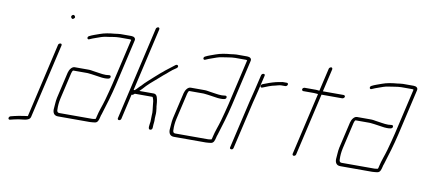

<svg xmlns="http://www.w3.org/2000/svg" viewBox="-69 -912 2757 1249"><g transform="rotate(10 1309.0 -287.0)"><path d="M266 -442 153 49C148 50 140 51 131 52C120 53 98 58 89 59C74 61 57 67 42 70C27 75 28 97 44 92C57 89 75 84 88 82C116 75 168 81 175 50L289 -442C290 -448 287 -453 281 -453C275 -453 267 -448 266 -442ZM320 -631C325 -625 328 -620 338 -628C348 -636 343 -642 339 -647C331 -658 312 -642 320 -631Z M359 -274 319 -101C313 -73 314 -47 311 -23C311 -1 320 17 346 17H556C570 17 577 15 590 14C609 11 613 -7 618 -27C619 -33 621 -40 624 -47C644 -110 666 -183 682 -252L752 -556C756 -572 743 -581 725 -581H655C641 -581 630 -578 618 -577C582 -574 550 -569 520 -558C496 -549 475 -543 454 -532C440 -524 447 -505 461 -513C475 -519 486 -524 502 -529C522 -536 541 -544 563 -547C591 -550 621 -558 650 -558H720C724 -558 726 -557 728 -556H729L659 -253C651 -218 639 -176 630 -142C618 -99 604 -68 595 -27C594 -22 593 -16 590 -9C585 -8 580 -7 577 -7C573 -6 567 -6 561 -6H351C338 -6 334 -16 335 -28C334 -49 336 -74 342 -101L382 -274C383 -279 388 -294 393 -294H479C485 -294 491 -294 497 -293L515 -291C522 -290 528 -289 536 -288C558 -286 578 -280 601 -280C617 -280 639 -280 639 -295C640 -311 621 -303 606 -303C577 -303 551 -310 523 -313L505 -316C498 -317 491 -317 484 -317H398C379 -317 364 -294 359 -274Z M801 -238 897 -655C898 -661 895 -667 889 -667C883 -667 875 -661 874 -655L732 -39C731 -33 735 -28 741 -28C747 -28 754 -33 755 -39L793 -205C801 -203 808 -211 813 -215H929C930 -215 931 -214 932 -212C939 -197 941 -179 942 -161C943 -143 949 -119 946 -96C945 -82 946 -68 945 -54C943 -35 933 1 953 -2C971 -5 965 -25 967 -38L969 -58C970 -65 969 -72 969 -79L970 -99C972 -115 970 -135 968 -148C965 -158 966 -176 964 -186C961 -205 959 -238 934 -238H839C850 -249 866 -265 876 -277C886 -288 910 -309 923 -320C948 -340 968 -361 993 -380L1010 -395C1016 -400 1022 -404 1027 -409C1036 -416 1045 -421 1053 -427C1067 -438 1056 -454 1042 -445C1022 -430 1001 -413 980 -397C974 -391 965 -384 956 -377C930 -355 907 -333 881 -310C862 -293 860 -290 846 -275C831 -262 823 -250 808 -238Z M1125 -274 1085 -101C1079 -73 1080 -47 1077 -23C1077 -1 1086 17 1112 17H1322C1336 17 1343 15 1356 14C1375 11 1379 -7 1384 -27C1385 -33 1387 -40 1390 -47C1410 -110 1432 -183 1448 -252L1518 -556C1522 -572 1509 -581 1491 -581H1421C1407 -581 1396 -578 1384 -577C1348 -574 1316 -569 1286 -558C1262 -549 1241 -543 1220 -532C1206 -524 1213 -505 1227 -513C1241 -519 1252 -524 1268 -529C1288 -536 1307 -544 1329 -547C1357 -550 1387 -558 1416 -558H1486C1490 -558 1492 -557 1494 -556H1495L1425 -253C1417 -218 1405 -176 1396 -142C1384 -99 1370 -68 1361 -27C1360 -22 1359 -16 1356 -9C1351 -8 1346 -7 1343 -7C1339 -6 1333 -6 1327 -6H1117C1104 -6 1100 -16 1101 -28C1100 -49 1102 -74 1108 -101L1148 -274C1149 -279 1154 -294 1159 -294H1245C1251 -294 1257 -294 1263 -293L1281 -291C1288 -290 1294 -289 1302 -288C1324 -286 1344 -280 1367 -280C1383 -280 1405 -280 1405 -295C1406 -311 1387 -303 1372 -303C1343 -303 1317 -310 1289 -313L1271 -316C1264 -317 1257 -317 1250 -317H1164C1145 -317 1130 -294 1125 -274Z M1783 -446C1784 -452 1781 -457 1775 -457H1747C1733 -455 1718 -451 1705 -449C1676 -442 1644 -430 1619 -420C1604 -412 1608 -392 1624 -399C1648 -409 1677 -421 1704 -426C1716 -429 1731 -434 1742 -434H1769C1775 -434 1782 -440 1783 -446ZM1601 -476 1577 -374C1571 -350 1563 -320 1557 -294L1484 21C1482 28 1487 32 1494 32C1501 32 1505 28 1507 21L1580 -294C1586 -319 1595 -351 1600 -374L1624 -476C1626 -483 1623 -488 1616 -488C1609 -488 1603 -483 1601 -476Z M2027 -594 1992 -443H1990C1981 -444 1974 -445 1966 -445H1895C1889 -445 1881 -440 1880 -434C1879 -428 1883 -422 1889 -422H1960C1969 -422 1979 -420 1987 -420L1892 -8C1891 -2 1895 3 1901 3C1907 3 1914 -2 1915 -8L2010 -420H2147C2153 -420 2161 -426 2162 -432C2163 -438 2158 -443 2152 -443H2015L2050 -594C2051 -600 2048 -606 2042 -606C2036 -606 2028 -600 2027 -594Z M2224 -274 2184 -101C2178 -73 2179 -47 2176 -23C2176 -1 2185 17 2211 17H2421C2435 17 2442 15 2455 14C2474 11 2478 -7 2483 -27C2484 -33 2486 -40 2489 -47C2509 -110 2531 -183 2547 -252L2617 -556C2621 -572 2608 -581 2590 -581H2520C2506 -581 2495 -578 2483 -577C2447 -574 2415 -569 2385 -558C2361 -549 2340 -543 2319 -532C2305 -524 2312 -505 2326 -513C2340 -519 2351 -524 2367 -529C2387 -536 2406 -544 2428 -547C2456 -550 2486 -558 2515 -558H2585C2589 -558 2591 -557 2593 -556H2594L2524 -253C2516 -218 2504 -176 2495 -142C2483 -99 2469 -68 2460 -27C2459 -22 2458 -16 2455 -9C2450 -8 2445 -7 2442 -7C2438 -6 2432 -6 2426 -6H2216C2203 -6 2199 -16 2200 -28C2199 -49 2201 -74 2207 -101L2247 -274C2248 -279 2253 -294 2258 -294H2344C2350 -294 2356 -294 2362 -293L2380 -291C2387 -290 2393 -289 2401 -288C2423 -286 2443 -280 2466 -280C2482 -280 2504 -280 2504 -295C2505 -311 2486 -303 2471 -303C2442 -303 2416 -310 2388 -313L2370 -316C2363 -317 2356 -317 2349 -317H2263C2244 -317 2229 -294 2224 -274Z"/></g></svg>

Font: Electronic
Style: ExLtIt
Weight: 200
Version: Version 1.011